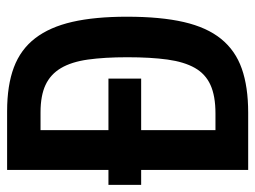

<svg xmlns="http://www.w3.org/2000/svg" viewBox="-109 -625 718 540"><g transform="rotate(-90 250.0 -355.0)"><path d="M42 -16V-317H0V-409H42V-694H207Q280 -694 330.5 -675Q381 -656 412.5 -615Q444 -574 458.5 -510.5Q473 -447 473 -357Q473 -262 458 -197Q443 -132 410.5 -92Q378 -52 327 -34Q276 -16 203 -16ZM154 -600V-409H299V-317H154V-108H201Q250 -108 281 -122Q312 -136 329 -166Q346 -196 352.5 -243Q359 -290 359 -356Q359 -420 352.5 -466.5Q346 -513 328.5 -542.5Q311 -572 281 -586Q251 -600 204 -600Z"/></g></svg>

Font: D2Coding ligature
Style: Bold
Weight: 700
Monospace: yes
Designer: Yong-Rak Park; Jeong-Hwan Yoon; Sang-Min Lee;
Foundry: NHN Corporation
Version: Version 1.3.2; Build 20180524